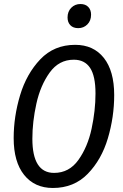

<svg xmlns="http://www.w3.org/2000/svg" viewBox="-20 -923 614 955"><path d="M548 -450Q548 -341 516.5 -235Q485 -129 416.5 -58.5Q348 12 243 12Q152 12 100 -53Q48 -118 48 -236Q48 -343 80 -449.5Q112 -556 180.5 -628Q249 -700 354 -700Q445 -700 496.5 -635Q548 -570 548 -450ZM141 -233Q141 -63 249 -63Q324 -63 370 -127.5Q416 -192 435.5 -282.5Q455 -373 455 -458Q455 -545 428 -585.5Q401 -626 347 -626Q273 -626 227 -562Q181 -498 161 -407.5Q141 -317 141 -233ZM316 -836Q316 -866 334.5 -884.5Q353 -903 380 -903Q405 -903 419 -888.5Q433 -874 433 -850Q433 -820 414.5 -801.5Q396 -783 369 -783Q344 -783 330 -797.5Q316 -812 316 -836Z"/></svg>

Font: Fira Sans Extra Condensed
Style: Italic
Weight: 400
Width: 3
Italic angle: -8°
Designer: Carrois Corporate & Edenspiekermann AG
Foundry: Carrois Corporate GbR & Edenspiekermann AG
Version: Version 4.203